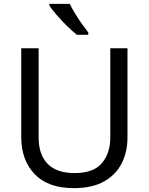

<svg xmlns="http://www.w3.org/2000/svg" viewBox="-20 -964 771 994"><path d="M640 -252Q640 -178 610 -118.5Q580 -59 518.5 -24.5Q457 10 362 10Q229 10 159.5 -62.5Q90 -135 90 -254V-714H180V-251Q180 -164 226.5 -116Q273 -68 367 -68Q464 -68 507.5 -119.5Q551 -171 551 -252V-714H640ZM341 -944Q352 -922 368.5 -894.5Q385 -867 403.5 -841Q422 -815 437 -796V-784H378Q355 -802 326 -830.5Q297 -859 272.5 -887.5Q248 -916 236 -934V-944Z"/></svg>

Font: Noto Sans Osmanya
Style: Regular
Weight: 400
Designer: Monotype Design Team
Foundry: Monotype Imaging Inc.
Version: Version 2.001; ttfautohint (v1.8.4.7-5d5b)